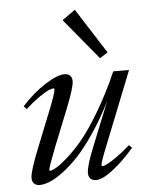

<svg xmlns="http://www.w3.org/2000/svg" viewBox="-52 -743 611 797"><g transform="rotate(-5 254.0 -345.0)"><path d="M376.5 -491.2 235.4 -662.1 289.6 -700.7 409.7 -512.7ZM81.1 11.2Q66.4 11.2 58.1 2.9Q49.8 -5.4 49.8 -20.5Q49.8 -48.3 87.9 -142.6L150.4 -298.8Q176.8 -365.7 176.8 -378.9Q176.8 -383.3 172.9 -383.3Q166 -383.3 153.1 -377.9Q140.1 -372.6 113.3 -354.2Q86.4 -335.9 55.2 -307.6L43 -319.8Q90.3 -372.1 141.8 -405Q193.4 -438 223.6 -438Q238.3 -438 246.6 -429.7Q254.9 -421.4 254.9 -406.7Q254.9 -380.9 221.2 -296.4L156.7 -135.3Q126.5 -57.6 126.5 -47.9Q126.5 -43.9 130.4 -43.9Q136.2 -43.9 152.1 -52.2Q168 -60.5 199 -87.2Q230 -113.8 263.9 -153.6Q297.9 -193.4 342 -266.8Q386.2 -340.3 426.3 -432.1H492.2L371.1 -127.4Q343.8 -60.1 343.8 -48.3Q343.8 -43.9 347.7 -43.9Q353.5 -43.9 367.7 -50.8Q381.8 -57.6 408.2 -76.2Q434.6 -94.7 464.4 -121.1L476.6 -109.4Q433.1 -58.6 388.4 -23.7Q343.8 11.2 316.4 11.2Q301.3 11.2 293 2.9Q284.7 -5.4 284.7 -20.5Q284.7 -49.8 317.4 -129.9L390.1 -310.5Q355 -240.7 316.7 -183.8Q278.3 -127 245.4 -91.6Q212.4 -56.2 180.2 -32.2Q147.9 -8.3 124 1.5Q100.1 11.2 81.1 11.2Z"/></g></svg>

Font: Elstob 14pt
Style: Italic
Weight: 400
Italic angle: -20°
Designer: Peter S. Baker
Version: Version 1.015